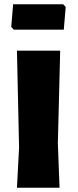

<svg xmlns="http://www.w3.org/2000/svg" viewBox="-20 -886 367 906"><path d="M253 -210 264 -647H60L70 -190L60 0H261ZM290 -853 278 -866H42L33 -759L45 -746H281Z"/></svg>

Font: Luna Sans Black
Style: Regular
Weight: 900
Designer: Juan Pablo del Peral
Foundry: Huerta Tipografica
Version: Version 2.001; ttfautohint (v1.5)